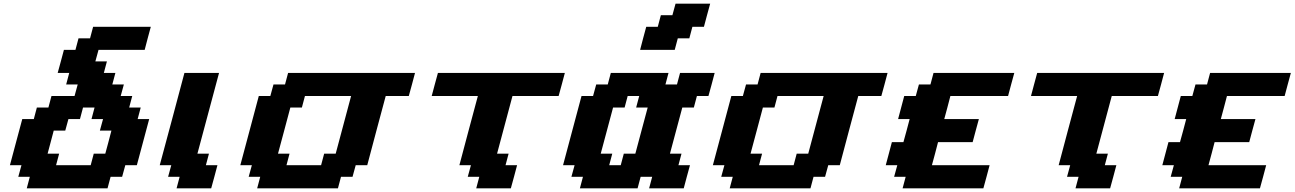

<svg xmlns="http://www.w3.org/2000/svg" viewBox="-20 -1020 7012 1040"><path d="M125 0H562.5L579.1 -62.5H641.6L658.7 -125H721.2Q732.4 -166.5 754.6 -249.8Q776.9 -333 788.1 -375H725.6L742.2 -437.5H679.7L696.3 -500H633.8L650.9 -562.5H588.4L605 -625H542.5L559.1 -687.5H496.6L513.7 -750H763.7Q769 -770.5 780 -812.5Q791 -854.5 796.9 -875H484.4L467.8 -812.5H405.3L388.7 -750H326.2Q320.8 -729.5 309.6 -687.7Q298.3 -646 292.5 -625H355L338.4 -562.5H400.9L383.8 -500H258.8L242.2 -437.5H179.7L163.1 -375H100.6Q89.4 -333 67.1 -250Q44.9 -167 33.7 -125H96.2L79.1 -62.5H141.6ZM471.2 -125H283.7L300.3 -187.5H237.8Q243.2 -208 254.4 -249.8Q265.6 -291.5 271 -312.5H333.5L350.6 -375H413.1L429.7 -437.5H492.2L475.6 -375H538.1L521 -312.5H583.5Q578.1 -291.5 567.1 -249.8Q556.2 -208 550.3 -187.5H487.8Z M936.5 0H1124Q1129.9 -21 1141.1 -62.5Q1152.3 -104 1157.7 -125H1095.2L1111.8 -187.5H1049.3L1166.5 -625H979Q957 -542 912.4 -375Q867.7 -208 845.2 -125H907.7L890.6 -62.5H953.1Z M1373 0H1810.5L1827.1 -62.5H1889.6L1906.7 -125H1969.2Q1985.8 -187.5 2019 -312.5Q2052.2 -437.5 2069.3 -500H2194.3Q2200.2 -520.5 2211.4 -562.3Q2222.7 -604 2228 -625H1540.5L1523.9 -562.5H1461.4L1444.3 -500H1381.8Q1365.2 -437.5 1331.8 -312.5Q1298.3 -187.5 1281.7 -125H1344.2L1327.1 -62.5H1389.6ZM1719.2 -125H1531.7L1548.3 -187.5H1485.8Q1497.1 -229 1519.3 -312.3Q1541.5 -395.5 1552.7 -437.5H1615.2L1631.8 -500H1881.8L1798.3 -187.5H1735.8Z M2559.6 0H2747.1Q2752.9 -21 2764.2 -62.5Q2775.4 -104 2780.8 -125H2718.3L2734.9 -187.5H2672.4L2755.9 -500H3005.9Q3011.7 -520.5 3022.9 -562.3Q3034.2 -604 3039.6 -625H2352.1Q2346.2 -604 2335 -562.3Q2323.7 -520.5 2318.4 -500H2568.4Q2551.3 -437.5 2518.1 -312.5Q2484.9 -187.5 2468.3 -125H2530.8L2513.7 -62.5H2576.2Z M3496.1 0H3683.6Q3689 -21 3700.2 -62.5Q3711.4 -104 3717.3 -125H3654.8L3671.4 -187.5H3608.9Q3620.1 -229 3642.3 -312.5Q3664.6 -396 3675.8 -437.5H3738.3L3754.9 -500H3817.4Q3823.2 -520.5 3834.5 -562.3Q3845.7 -604 3851.1 -625H3663.6L3647 -562.5H3584.5L3601.1 -625H3288.6L3272 -562.5H3209.5L3192.4 -500H3129.9Q3113.3 -437.5 3079.8 -312.5Q3046.4 -187.5 3029.8 -125H3092.3L3075.2 -62.5H3137.7L3121.1 0H3433.6L3450.2 -62.5H3512.7ZM3342.3 -125H3279.8L3296.4 -187.5H3233.9Q3245.1 -229 3267.3 -312.3Q3289.6 -395.5 3300.8 -437.5H3363.3L3379.9 -500H3442.4L3425.8 -437.5H3488.3Q3477.1 -396 3454.8 -312.5Q3432.6 -229 3421.4 -187.5H3358.9ZM3447.3 -750H3634.8L3651.4 -812.5H3713.9L3730.5 -875H3793Q3798.3 -896 3809.6 -937.5Q3820.8 -979 3826.7 -1000H3639.2L3622.1 -937.5H3559.6L3543 -875H3480.5Q3474.6 -854 3463.6 -812.5Q3452.6 -771 3447.3 -750Z M3932.6 0H4370.1L4386.7 -62.5H4449.2L4466.3 -125H4528.8Q4545.4 -187.5 4578.6 -312.5Q4611.8 -437.5 4628.9 -500H4753.9Q4759.8 -520.5 4771 -562.3Q4782.2 -604 4787.6 -625H4100.1L4083.5 -562.5H4021L4003.9 -500H3941.4Q3924.8 -437.5 3891.4 -312.5Q3857.9 -187.5 3841.3 -125H3903.8L3886.7 -62.5H3949.2ZM4278.8 -125H4091.3L4107.9 -187.5H4045.4Q4056.6 -229 4078.9 -312.3Q4101.1 -395.5 4112.3 -437.5H4174.8L4191.4 -500H4441.4L4357.9 -187.5H4295.4Z M4869.1 0H5306.6Q5312.5 -21 5323.7 -62.5Q5335 -104 5340.3 -125H5027.8Q5033.7 -145.5 5044.7 -187.3Q5055.7 -229 5061 -250H5248.5Q5253.9 -270.5 5265.1 -312.3Q5276.4 -354 5282.2 -375H5094.7Q5100.6 -396 5111.6 -437.5Q5122.6 -479 5127.9 -500H5440.4Q5445.8 -520.5 5457 -562.3Q5468.3 -604 5474.1 -625H5036.6L5020 -562.5H4957.5L4940.4 -500H4877.9Q4872.6 -479 4861.3 -437.5Q4850.1 -396 4844.7 -375H4907.2Q4901.9 -354 4890.6 -312.3Q4879.4 -270.5 4873.5 -250H4811Q4805.7 -229 4794.4 -187.3Q4783.2 -145.5 4777.8 -125H4840.3L4823.2 -62.5H4885.7Z M5805.7 0H5993.2Q5999 -21 6010.3 -62.5Q6021.5 -104 6026.9 -125H5964.4L5981 -187.5H5918.5L6002 -500H6252Q6257.8 -520.5 6269 -562.3Q6280.3 -604 6285.6 -625H5598.1Q5592.3 -604 5581.1 -562.3Q5569.8 -520.5 5564.5 -500H5814.5Q5797.4 -437.5 5764.2 -312.5Q5731 -187.5 5714.4 -125H5776.9L5759.8 -62.5H5822.3Z M6367.2 0H6804.7Q6810.5 -21 6821.8 -62.5Q6833 -104 6838.4 -125H6525.9Q6531.7 -145.5 6542.7 -187.3Q6553.7 -229 6559.1 -250H6746.6Q6752 -270.5 6763.2 -312.3Q6774.4 -354 6780.3 -375H6592.8Q6598.6 -396 6609.6 -437.5Q6620.6 -479 6626 -500H6938.5Q6943.8 -520.5 6955.1 -562.3Q6966.3 -604 6972.2 -625H6534.7L6518.1 -562.5H6455.6L6438.5 -500H6376Q6370.6 -479 6359.4 -437.5Q6348.1 -396 6342.8 -375H6405.3Q6399.9 -354 6388.7 -312.3Q6377.4 -270.5 6371.6 -250H6309.1Q6303.7 -229 6292.5 -187.3Q6281.2 -145.5 6275.9 -125H6338.4L6321.3 -62.5H6383.8Z"/></svg>

Font: Faithful 32x
Style: SemiboldOblique
Weight: 400
Foundry: Faithful Resource Pack
Version: Version 1.0; January 27, 2023